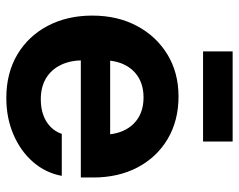

<svg xmlns="http://www.w3.org/2000/svg" viewBox="-94 -644 748 601"><g transform="rotate(90 280.5 -343.0)"><path d="M286.3 11.7Q208.2 11.7 150.1 -22.8Q92.1 -57.4 60.2 -118.3Q28.3 -179.2 28.3 -257.4Q28.3 -336.2 60.7 -397.1Q93.1 -458 150.2 -492.7Q207.3 -527.3 281.5 -527.3Q357.2 -527.3 414.4 -493.4Q471.6 -459.5 503.4 -399.3Q535.1 -339 535.1 -260.3V-221.5H79.6V-313.3H465.8L400.9 -291.6Q400.9 -330.6 386.7 -358.9Q372.5 -387.2 346.5 -402.5Q320.5 -417.8 284.4 -417.8Q248.8 -417.8 222.7 -402.5Q196.7 -387.2 182.5 -358.9Q168.3 -330.6 168.3 -291.6V-228.8Q168.3 -189 182.7 -159.1Q197.1 -129.1 224.4 -112.6Q251.8 -96.2 290.5 -96.2Q318.7 -96.2 340.6 -104.4Q362.5 -112.5 377.2 -127.4Q392 -142.2 398.5 -161.9H530Q520.5 -110.8 486.3 -71.7Q452.1 -32.6 400.4 -10.5Q348.8 11.7 286.3 11.7ZM422.6 -696.7V-604.1H140.4V-696.7Z"/></g></svg>

Font: Inter Khmer Looped
Style: Regular
Weight: 400
Designer: Rasmus Andersson, Sovichet Tep
Foundry: Anagata Design
Version: Version 1.000